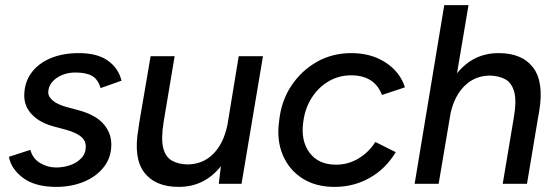

<svg xmlns="http://www.w3.org/2000/svg" viewBox="-20 -720 2180 752"><path d="M201 12Q117 12 70 -23.5Q23 -59 15 -106L99 -133Q108 -99 137 -81.5Q166 -64 200 -64Q228 -64 254.5 -73Q281 -82 298.5 -100.5Q316 -119 316 -146Q316 -170 296.5 -185.5Q277 -201 238 -212L193 -224Q136 -239 105.5 -271Q75 -303 75 -345Q75 -396 102 -433.5Q129 -471 177 -491.5Q225 -512 289 -512Q361 -512 402.5 -482.5Q444 -453 456 -404L374 -375Q364 -409 341 -422.5Q318 -436 276 -436Q232 -436 200.5 -413.5Q169 -391 169 -357Q169 -341 187.5 -325.5Q206 -310 244 -300L285 -289Q353 -271 384.5 -235.5Q416 -200 416 -154Q416 -103 386.5 -65.5Q357 -28 308 -8Q259 12 201 12Z M621 -243Q610 -175 619.5 -139.5Q629 -104 654 -90.5Q679 -77 713 -76Q774 -76 815 -117Q856 -158 871 -232L915 -500H1010L926 0H837L845 -69Q781 12 680 12Q588 12 545 -44.5Q502 -101 522 -215L526 -243L570 -500H664Z M1290 12Q1216 12 1164 -21.5Q1112 -55 1087.5 -113Q1063 -171 1073 -244Q1081 -324 1121 -384Q1161 -444 1221.5 -478Q1282 -512 1356 -512Q1434 -512 1490.5 -475Q1547 -438 1566 -378L1476 -348Q1447 -425 1355 -425Q1308 -425 1268 -402Q1228 -379 1201.5 -338Q1175 -297 1168 -244Q1157 -170 1192 -122.5Q1227 -75 1296 -75Q1344 -75 1384.5 -99.5Q1425 -124 1450 -164L1530 -124Q1490 -58 1427.5 -23Q1365 12 1290 12Z M1604 0 1720 -700H1815L1770 -433Q1834 -512 1933 -512Q2025 -512 2068 -455.5Q2111 -399 2092 -285L2087 -257L2044 0H1949L1992 -257Q2004 -325 1994 -360.5Q1984 -396 1959 -409.5Q1934 -423 1900 -424Q1842 -424 1801.5 -385.5Q1761 -347 1745 -278L1698 0Z"/></svg>

Font: Figtree Medium
Style: Italic
Weight: 500
Italic angle: -9.5°
Foundry: Erik Kennedy
Version: Version 2.001; ttfautohint (v1.8.4.7-5d5b);gftools[0.9.27]